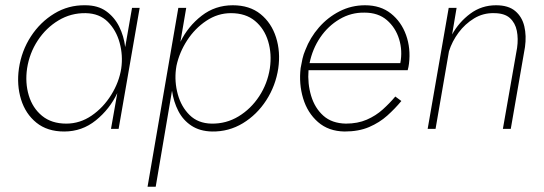

<svg xmlns="http://www.w3.org/2000/svg" viewBox="-20 -490 2068 730"><path d="M52 -230Q43 -167 60 -112Q77 -57 118.5 -23.5Q160 10 224 10Q292 10 344.5 -32.5Q397 -75 426 -136L402 0H431L511 -460H482L456 -311Q451 -353 433 -389Q415 -425 383.5 -447.5Q352 -470 304 -470Q240 -471 186.5 -438.5Q133 -406 97.5 -351.5Q62 -297 52 -230ZM83 -230Q92 -288 123.5 -336Q155 -384 202.5 -412.5Q250 -441 306 -440Q358 -439 390 -407Q422 -375 435 -327Q448 -279 441 -230Q433 -178 403 -129.5Q373 -81 328.5 -50.5Q284 -20 232 -20Q176 -20 140 -49.5Q104 -79 89.5 -127Q75 -175 83 -230Z M1038 -230Q1047 -293 1029.5 -348Q1012 -403 970.5 -436.5Q929 -470 865 -470Q798 -470 746.5 -430Q695 -390 666 -331L688 -460H658L541 220H572L634 -145Q640 -103 658 -68Q676 -33 708 -12Q740 9 786 10Q850 11 903.5 -21.5Q957 -54 992.5 -109Q1028 -164 1038 -230ZM1006 -230Q997 -172 965.5 -124Q934 -76 887 -47.5Q840 -19 784 -20Q733 -21 701 -52.5Q669 -84 656 -131.5Q643 -179 649 -227L651 -240Q662 -291 691.5 -336.5Q721 -382 764.5 -411Q808 -440 858 -440Q914 -440 949.5 -410.5Q985 -381 999.5 -333Q1014 -285 1006 -230Z M1157 -250Q1168 -304 1197.5 -347.5Q1227 -391 1271 -417Q1315 -443 1366 -442Q1418 -442 1451 -413.5Q1484 -385 1497.5 -341Q1511 -297 1502 -250ZM1153 -223H1530Q1532 -229 1533 -235.5Q1534 -242 1535 -248Q1542 -306 1524 -356.5Q1506 -407 1466.5 -438.5Q1427 -470 1368 -470Q1316 -470 1271 -447Q1226 -424 1192.5 -385.5Q1159 -347 1141 -300Q1134 -284 1130 -266.5Q1126 -249 1123 -231Q1116 -171 1132.5 -116Q1149 -61 1189 -26Q1229 9 1290 10Q1344 10 1383.5 -7Q1423 -24 1452.5 -50.5Q1482 -77 1506 -106L1483 -123Q1462 -98 1435.5 -74Q1409 -50 1374.5 -35Q1340 -20 1295 -20Q1242 -21 1209.5 -50Q1177 -79 1163 -125.5Q1149 -172 1153 -223Z M1946 -308 1892 0H1922L1976 -311Q1982 -354 1973.5 -390Q1965 -426 1939 -448Q1913 -470 1866 -470Q1811 -470 1768 -438Q1725 -406 1699 -359L1716 -460H1686L1606 0H1636L1687 -295Q1699 -333 1723.5 -366Q1748 -399 1782.5 -420Q1817 -441 1858 -440Q1898 -440 1918.5 -421.5Q1939 -403 1945 -373Q1951 -343 1946 -308Z"/></svg>

Font: Jost* 200 Thin Italic
Style: Italic
Weight: 200
Italic angle: -10°
Version: Version 3.200; ttfautohint (v0.97) -l 8 -r 50 -G 200 -x 14 -